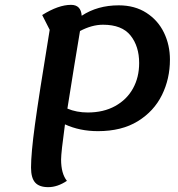

<svg xmlns="http://www.w3.org/2000/svg" viewBox="-20 -746 733 792"><path d="M681 -500Q681 -421 648 -354Q615 -287 548.5 -246Q482 -205 384 -205Q309 -205 248 -233Q232 -116 232 -88Q232 -30 256 0Q217 26 179 26Q142 26 125 7Q108 -12 108 -55Q108 -113 124 -231Q140 -349 185 -623L154 -684Q221 -726 273 -726Q314 -726 317 -681Q382 -724 470 -724Q536 -724 584 -693Q632 -662 656.5 -611Q681 -560 681 -500ZM554 -486Q554 -555 518.5 -599.5Q483 -644 405 -644Q359 -644 310 -618Q292 -510 286 -473L258 -298Q296 -282 342 -282Q407 -282 455 -308.5Q503 -335 528.5 -381Q554 -427 554 -486Z"/></svg>

Font: Lemonada
Style: Regular
Weight: 400
Designer: Mohamed Gaber (Arabic) Eduardo Tunni (Latin)
Foundry: Kief Type Foundry
Version: Version 3.006